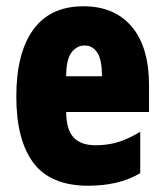

<svg xmlns="http://www.w3.org/2000/svg" viewBox="-20 -582 522 612"><path d="M246 -562Q345 -562 400 -497Q455 -432 455 -310V-225H191Q191 -170 214 -144.5Q237 -119 285 -119Q323 -119 356 -129Q389 -139 427 -162V-30Q391 -9 350 0.5Q309 10 261 10Q141 10 86.5 -63Q32 -136 32 -274Q32 -413 86 -487.5Q140 -562 246 -562ZM250 -437Q225 -437 208 -415Q191 -393 191 -339H305Q305 -392 290 -414.5Q275 -437 250 -437Z"/></svg>

Font: Noto Sans Gujarati UI ExtraCondensed Black
Style: Regular
Weight: 900
Width: 2
Designer: Jelle Bosma - Monotype Design Team, Universal Thirst
Foundry: Monotype Imaging Inc.
Version: Version 2.106; ttfautohint (v1.8.4.7-5d5b)